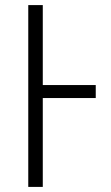

<svg xmlns="http://www.w3.org/2000/svg" viewBox="-20 -734 435 754"><path d="M91 0H148V-349H356V-400H148V-714H91Z"/></svg>

Font: Noto Sans SemiCondensed Light
Style: Regular
Weight: 300
Width: 4
Designer: Monotype Design Team
Foundry: Monotype Imaging Inc.
Version: Version 2.013